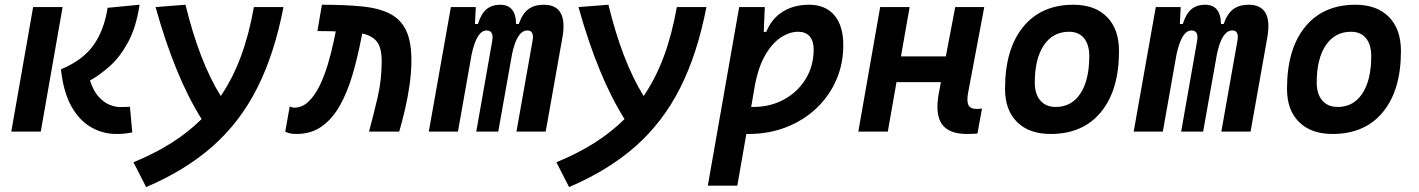

<svg xmlns="http://www.w3.org/2000/svg" viewBox="-20 -547 5899 798"><path d="M463.4 9.8Q406.7 9.8 357.9 -18.6Q309.1 -46.9 276.1 -106.2Q243.2 -165.5 233.4 -258.8Q325.2 -297.4 369.1 -359.9Q413.1 -422.4 427.2 -514.6L560.1 -527.3Q545.9 -433.1 512.2 -371.3Q478.5 -309.6 436.3 -272Q394 -234.4 354 -212.4Q368.2 -168.9 389.9 -145Q411.6 -121.1 435.3 -111.6Q459 -102.1 478.5 -102.1Q494.1 -102.1 501.2 -102.5Q508.3 -103 520 -103.5L529.8 3.4Q514.6 6.3 499.8 8.1Q484.9 9.8 463.4 9.8ZM26.9 0 117.7 -517.6H240.2L149.4 0Z M587.4 230.5 534.7 127.4Q710 55.7 817.9 -52.2Q761.7 -141.6 714.4 -257.3Q667 -373 626.5 -517.6L751 -527.3Q808.6 -290.5 897.5 -147.9Q948.2 -222.7 981.9 -314.2Q1015.6 -405.8 1035.2 -517.6H1158.2Q1121.1 -324.7 1049.6 -182.4Q978 -40 864.3 60.5Q750.5 161.1 587.4 230.5Z M1513.7 0Q1532.2 -68.4 1549.3 -141.4Q1566.4 -214.4 1566.4 -292.5Q1566.4 -347.7 1546.9 -373.3Q1527.3 -398.9 1485.4 -407.7L1481.9 -389.6Q1465.8 -305.7 1444.1 -232.9Q1422.4 -160.2 1391.1 -105.7Q1359.9 -51.3 1316.2 -20.8Q1272.5 9.8 1212.4 9.8Q1199.2 9.8 1188 7.8Q1176.8 5.9 1165.5 0.5L1184.1 -104.5Q1190.9 -102.5 1193.4 -101.1Q1195.8 -99.6 1203.1 -99.6Q1235.8 -99.6 1262 -124.5Q1288.1 -149.4 1308.1 -190.2Q1328.1 -231 1342.8 -280.3Q1357.4 -329.6 1367.7 -378.4L1375.5 -416.5Q1366.2 -417 1356.2 -417.2Q1346.2 -417.5 1335.9 -417.5Q1327.1 -417.5 1318.1 -417.7Q1309.1 -418 1299.3 -418L1317.9 -527.3Q1413.1 -527.3 1483.2 -520.5Q1553.2 -513.7 1599.1 -490.7Q1645 -467.8 1667.5 -421.4Q1689.9 -375 1689.9 -295.9Q1689.9 -248.5 1682.6 -196.3Q1675.3 -144 1663.6 -93.5Q1651.9 -43 1639.2 0Z M1957.5 -517.6 1954.1 -447.3H1966.3Q1980 -490.7 2002.4 -509Q2024.9 -527.3 2058.6 -527.3Q2124 -527.3 2125 -447.3H2136.2Q2151.4 -491.2 2176.8 -509.3Q2202.1 -527.3 2239.7 -527.3Q2341.8 -527.3 2317.4 -390.6L2248 0H2126.5L2193.4 -377.4Q2201.2 -420.4 2171.9 -420.4Q2128.9 -420.4 2108.4 -323.2L2050.8 0H1959.5L2025.9 -377.4Q2033.2 -420.4 2002 -420.4Q1961.4 -420.4 1939.9 -319.3L1883.3 0H1762.2L1854 -517.6Z M2345.2 230.5 2292.5 127.4Q2467.8 55.7 2575.7 -52.2Q2519.5 -141.6 2472.2 -257.3Q2424.8 -373 2384.3 -517.6L2508.8 -527.3Q2566.4 -290.5 2655.3 -147.9Q2706.1 -222.7 2739.7 -314.2Q2773.4 -405.8 2793 -517.6H2916Q2878.9 -324.7 2807.4 -182.4Q2735.8 -40 2622.1 60.5Q2508.3 161.1 2345.2 230.5Z M3044.4 224.6H2921.9L3052.2 -517.6H3158.7L3154.3 -414.6H3165Q3186.5 -468.8 3232.7 -498Q3278.8 -527.3 3342.8 -527.3Q3410.6 -527.3 3447.8 -483.6Q3484.9 -439.9 3484.9 -359.4Q3484.9 -280.3 3455.1 -213.1Q3425.3 -146 3372.1 -95.9Q3318.8 -45.9 3247.1 -18.1Q3175.3 9.8 3090.8 9.8Q3086.4 9.8 3082 9.8ZM3102.1 -102.5Q3106 -102.5 3110.4 -102.5Q3182.1 -102.5 3239 -133.8Q3295.9 -165 3328.9 -219.2Q3361.8 -273.4 3361.8 -341.8Q3361.8 -377 3345 -396Q3328.1 -415 3297.4 -415Q3261.7 -415 3225.8 -391.6Q3189.9 -368.2 3160.9 -318.6Q3131.8 -269 3117.2 -190.4Z M3547.4 0 3638.2 -517.6H3760.7L3724.6 -312.5H3911.1L3950.2 -517.6H4070.8L4003.9 -162.6Q3997.1 -127 4005.1 -110.6Q4013.2 -94.2 4038.6 -94.2Q4049.3 -94.2 4061.5 -95.7L4042.5 7.8Q4026.4 9.8 3999.5 9.8Q3922.9 9.8 3894.3 -31.7Q3865.7 -73.2 3882.3 -161.6L3890.6 -205.6H3706.1L3669.9 0Z M4346.7 9.8Q4257.3 9.8 4207.3 -39.8Q4157.2 -89.4 4157.2 -177.7Q4157.2 -342.8 4232.4 -435.1Q4307.6 -527.3 4441.4 -527.3Q4530.8 -527.3 4580.8 -476.6Q4630.9 -425.8 4630.9 -335Q4630.9 -172.4 4555.9 -81.3Q4481 9.8 4346.7 9.8ZM4368.2 -102.5Q4433.6 -102.5 4470.5 -158.4Q4507.3 -214.4 4507.3 -314Q4507.3 -361.8 4485.4 -388.4Q4463.4 -415 4423.3 -415Q4356.4 -415 4318.6 -359.1Q4280.8 -303.2 4280.8 -203.6Q4280.8 -156.2 4303.7 -129.4Q4326.7 -102.5 4368.2 -102.5Z M4887.2 -517.6 4883.8 -447.3H4896Q4909.7 -490.7 4932.1 -509Q4954.6 -527.3 4988.3 -527.3Q5053.7 -527.3 5054.7 -447.3H5065.9Q5081.1 -491.2 5106.4 -509.3Q5131.8 -527.3 5169.4 -527.3Q5271.5 -527.3 5247.1 -390.6L5177.7 0H5056.2L5123 -377.4Q5130.9 -420.4 5101.6 -420.4Q5058.6 -420.4 5038.1 -323.2L4980.5 0H4889.2L4955.6 -377.4Q4962.9 -420.4 4931.6 -420.4Q4891.1 -420.4 4869.6 -319.3L4813 0H4691.9L4783.7 -517.6Z M5518.6 9.8Q5429.2 9.8 5379.2 -39.8Q5329.1 -89.4 5329.1 -177.7Q5329.1 -342.8 5404.3 -435.1Q5479.5 -527.3 5613.3 -527.3Q5702.6 -527.3 5752.7 -476.6Q5802.7 -425.8 5802.7 -335Q5802.7 -172.4 5727.8 -81.3Q5652.8 9.8 5518.6 9.8ZM5540 -102.5Q5605.5 -102.5 5642.3 -158.4Q5679.2 -214.4 5679.2 -314Q5679.2 -361.8 5657.2 -388.4Q5635.3 -415 5595.2 -415Q5528.3 -415 5490.5 -359.1Q5452.6 -303.2 5452.6 -203.6Q5452.6 -156.2 5475.6 -129.4Q5498.5 -102.5 5540 -102.5Z"/></svg>

Font: Cascadia Mono NF SemiBold
Style: Italic
Weight: 600
Italic angle: -10°
Monospace: yes
Designer: Aaron Bell
Foundry: Saja Typeworks
Version: Version 2404.023; ttfautohint (v1.8.4)